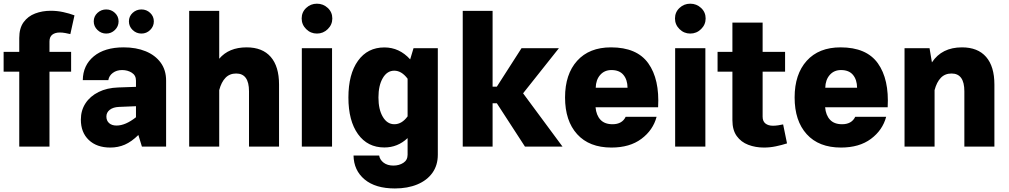

<svg xmlns="http://www.w3.org/2000/svg" viewBox="-20 -810 5578 1061"><path d="M0 -414.1V-523.4H86.4V-600.1Q86.4 -654.3 110.4 -687.3Q134.3 -720.2 174.1 -735.4Q213.9 -750.5 260.7 -750.5Q295.4 -750.5 329.3 -743.2Q363.3 -735.8 391.6 -725.1L368.7 -621.6Q357.4 -624.5 341.1 -627.4Q324.7 -630.4 311 -630.4Q284.7 -630.4 269 -618.4Q253.4 -606.4 253.4 -580.6V-523.4H373V-414.1H253.4V0H86.4V-414.1Z M897.9 -364.7V0H764.2L744.6 -64Q707 -26.9 669.9 -10.7Q632.8 5.4 589.4 5.4Q514.6 5.4 470.7 -36.4Q426.8 -78.1 426.8 -148.9Q426.8 -199.7 452.4 -239Q478 -278.3 524.7 -301.5Q571.3 -324.7 633.8 -326.7L731.4 -330.1V-364.7Q731.4 -393.6 708.3 -408.2Q685.1 -422.9 654.8 -422.9Q624.5 -422.9 603.5 -407.2Q582.5 -391.6 578.6 -367.2H437.5Q438.5 -449.2 498.3 -498.8Q558.1 -548.3 663.6 -548.3Q732.4 -548.3 785.2 -526.6Q837.9 -504.9 867.9 -463.9Q897.9 -422.9 897.9 -364.7ZM567.9 -166Q567.9 -143.1 583 -129.6Q598.1 -116.2 624 -116.2Q673.3 -116.2 731.4 -162.1V-223.1L637.2 -219.2Q605 -217.8 586.4 -203.1Q567.9 -188.5 567.9 -166ZM498 -691.9Q498 -719.7 518.6 -738.8Q539.1 -757.8 566.9 -757.8Q594.7 -757.8 615 -738.8Q635.3 -719.7 635.3 -691.9Q635.3 -664.1 615 -644.3Q594.7 -624.5 566.9 -624.5Q539.1 -624.5 518.6 -644.3Q498 -664.1 498 -691.9ZM692.4 -691.9Q692.4 -719.7 712.9 -738.8Q733.4 -757.8 761.7 -757.8Q789.6 -757.8 809.8 -738.8Q830.1 -719.7 830.1 -691.9Q830.1 -664.1 809.8 -644.3Q789.6 -624.5 761.7 -624.5Q733.4 -624.5 712.9 -644.3Q692.4 -664.1 692.4 -691.9Z M1191.4 0H1025.4V-750H1191.4V-485.4Q1244.6 -548.3 1342.8 -548.3Q1430.2 -548.3 1476.1 -495.6Q1522 -442.9 1522 -342.8V0H1356V-305.7Q1356 -403.8 1285.2 -403.8Q1249 -403.8 1226.1 -380.1Q1203.1 -356.4 1191.4 -312Z M1647 -708Q1647 -742.7 1671.9 -766.1Q1696.8 -789.6 1731.4 -789.6Q1766.1 -789.6 1791.3 -766.1Q1816.4 -742.7 1816.4 -708Q1816.4 -673.8 1791.3 -649.2Q1766.1 -624.5 1731.4 -624.5Q1696.8 -624.5 1671.9 -649.2Q1647 -673.8 1647 -708ZM1647.9 -543.5H1814.9V0H1647.9Z M1905.3 -271Q1905.3 -400.4 1958.3 -474.1Q2011.2 -547.9 2104 -547.9Q2187 -547.9 2246.6 -481.9L2265.1 -543.5H2399.4V44.9Q2399.4 103.5 2369.4 145.3Q2339.4 187 2285.9 209.2Q2232.4 231.4 2162.1 231.4Q2054.7 231.4 1994.9 181.6Q1935.1 131.8 1933.6 49.3H2075.2Q2079.1 73.2 2100.1 89.1Q2121.1 105 2153.8 105Q2185.5 105 2209 89.8Q2232.4 74.7 2232.4 44.9V-46.9Q2177.7 4.9 2104 4.9Q2011.2 4.9 1958.3 -68.8Q1905.3 -142.6 1905.3 -271ZM2071.3 -271.5Q2071.3 -205.1 2095.5 -164.3Q2119.6 -123.5 2159.2 -123.5Q2200.7 -123.5 2232.4 -167V-375Q2199.2 -419.4 2158.7 -419.4Q2119.1 -419.4 2095.2 -378.4Q2071.3 -337.4 2071.3 -271.5Z M2861.8 -543.5H3068.4L2870.6 -294.4L3088.4 0H2880.9L2725.6 -239.3H2702.1V0H2537.1V-750H2702.1V-331.1H2725.6Z M3271 -217.3Q3274.9 -173.3 3298.1 -148.4Q3321.3 -123.5 3364.7 -123.5Q3418 -123.5 3437.5 -164.6H3608.4Q3588.9 -90.8 3524.4 -42.7Q3460 5.4 3358.9 5.4Q3236.3 5.4 3169.4 -68.4Q3102.5 -142.1 3102.5 -271.5Q3102.5 -399.9 3169.4 -474.1Q3236.3 -548.3 3356.4 -548.3Q3499.5 -548.3 3562.5 -460.2Q3625.5 -372.1 3616.7 -217.3ZM3272 -325.2H3447.8Q3447.3 -369.6 3425 -396.2Q3402.8 -422.9 3358.9 -422.9Q3320.3 -422.9 3296.6 -395.8Q3272.9 -368.7 3272 -325.2Z M3710 -708Q3710 -742.7 3734.9 -766.1Q3759.8 -789.6 3794.4 -789.6Q3829.1 -789.6 3854.2 -766.1Q3879.4 -742.7 3879.4 -708Q3879.4 -673.8 3854.2 -649.2Q3829.1 -624.5 3794.4 -624.5Q3759.8 -624.5 3734.9 -649.2Q3710 -673.8 3710 -708ZM3710.9 -543.5H3877.9V0H3710.9Z M4307.6 -122.6 4329.1 -17.6Q4300.3 -8.3 4267.6 -1.5Q4234.9 5.4 4201.7 5.4Q4154.8 5.4 4115 -9.8Q4075.2 -24.9 4051.3 -58.1Q4027.3 -91.3 4027.3 -145.5V-414.1H3945.3V-523.4H4027.3V-685.1H4194.3V-523.4H4318.4V-414.1H4194.3V-165Q4194.3 -139.6 4210 -127.4Q4225.6 -115.2 4251.5 -115.2Q4264.2 -115.2 4279.8 -117.4Q4295.4 -119.6 4307.6 -122.6Z M4539.6 -217.3Q4543.5 -173.3 4566.7 -148.4Q4589.8 -123.5 4633.3 -123.5Q4686.5 -123.5 4706.1 -164.6H4877Q4857.4 -90.8 4793 -42.7Q4728.5 5.4 4627.4 5.4Q4504.9 5.4 4438 -68.4Q4371.1 -142.1 4371.1 -271.5Q4371.1 -399.9 4438 -474.1Q4504.9 -548.3 4625 -548.3Q4768.1 -548.3 4831.1 -460.2Q4894 -372.1 4885.3 -217.3ZM4540.5 -325.2H4716.3Q4715.8 -369.6 4693.6 -396.2Q4671.4 -422.9 4627.4 -422.9Q4588.9 -422.9 4565.2 -395.8Q4541.5 -368.7 4540.5 -325.2Z M5144.5 0H4978.5V-543.5H5116.7L5129.9 -465.3Q5184.6 -548.3 5295.9 -548.3Q5383.3 -548.3 5429.2 -495.6Q5475.1 -442.9 5475.1 -342.8V0H5309.1V-305.7Q5309.1 -403.8 5238.3 -403.8Q5202.1 -403.8 5179.2 -380.1Q5156.2 -356.4 5144.5 -312Z"/></svg>

Font: Estedad-FD ExtraBold
Style: Regular
Weight: 800
Designer: Amin Abedi
Version: Version 7.3